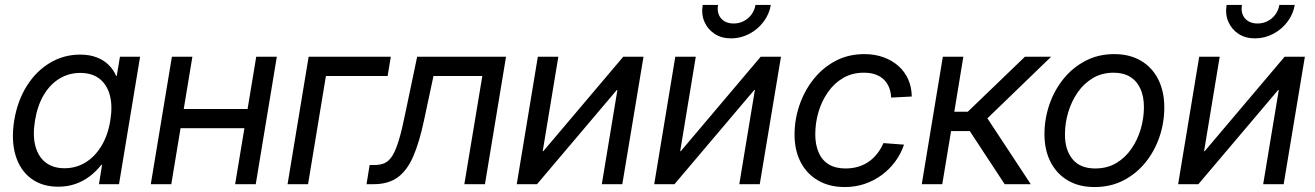

<svg xmlns="http://www.w3.org/2000/svg" viewBox="-20 -755 5391 787"><path d="M218.8 10.3Q151.9 10.3 106.7 -23.9Q61.5 -58.1 43.5 -119.1Q25.4 -180.2 38.1 -260.7Q51.8 -342.3 90.1 -403.1Q128.4 -463.9 185.1 -497.6Q241.7 -531.2 308.6 -531.2Q346.7 -531.2 376 -520Q405.3 -508.8 425.3 -489Q445.3 -469.2 456.1 -443.8H458.5L471.7 -522.5H554.2L467.8 0H385.7L398.4 -79.6H395.5Q374.5 -52.7 347.9 -32.5Q321.3 -12.2 289.1 -1Q256.8 10.3 218.8 10.3ZM244.1 -65.4Q292.5 -65.4 331.5 -89.8Q370.6 -114.3 396.7 -158.4Q422.9 -202.6 432.1 -261.2Q441.9 -320.3 430.4 -364Q418.9 -407.7 388.2 -431.9Q357.4 -456.1 309.1 -456.1Q262.7 -456.1 224.4 -433.1Q186 -410.2 159.9 -366.7Q133.8 -323.2 123.5 -261.2Q113.3 -199.7 125.2 -155.8Q137.2 -111.8 167.7 -88.6Q198.2 -65.4 244.1 -65.4Z M1013.7 -308.1 1001 -229.5H700.2L713.4 -308.1ZM768.6 -522.5 682.1 0H598.1L684.6 -522.5ZM1114.7 -522.5 1028.3 0H943.8L1030.3 -522.5Z M1582 -522.5 1568.8 -443.4H1315.9L1242.7 0H1158.7L1245.1 -522.5Z M1482.4 0 1495.1 -78.6H1514.6Q1539.6 -78.6 1557.1 -86.7Q1574.7 -94.7 1588.6 -117.2Q1602.5 -139.6 1615.2 -181.6Q1627.9 -223.6 1641.6 -292L1689.9 -522.5H2054.2L1967.8 0H1883.3L1957 -443.4H1756.8L1717.8 -260.7Q1698.7 -170.9 1673.6 -113.3Q1648.4 -55.7 1609.9 -27.8Q1571.3 0 1511.2 0Z M2530.8 0H2446.8L2510.7 -386.2H2508.3L2181.2 0H2098.1L2184.6 -522.5H2268.6L2204.6 -135.3H2207L2534.7 -522.5H2617.7Z M3094.2 0H3010.3L3074.2 -386.2H3071.8L2744.6 0H2661.6L2748 -522.5H2832L2768.1 -135.3H2770.5L3098.1 -522.5H3181.2ZM2976.6 -597.7Q2937.5 -597.7 2909.2 -616.2Q2880.9 -634.8 2867.4 -665.8Q2854 -696.8 2860.4 -734.9H2923.3Q2917.5 -701.2 2935.5 -679.9Q2953.6 -658.7 2987.3 -658.7Q3009.8 -658.7 3028.6 -668.5Q3047.4 -678.2 3060.1 -695.3Q3072.8 -712.4 3076.7 -734.9H3139.6Q3133.3 -696.8 3109.6 -665.5Q3085.9 -634.3 3051 -616Q3016.1 -597.7 2976.6 -597.7Z M3442.9 11.7Q3379.9 11.7 3333.5 -15.1Q3287.1 -42 3262 -90.3Q3236.8 -138.7 3236.8 -203.1Q3236.8 -264.6 3256.8 -323.5Q3276.9 -382.3 3314.2 -429.7Q3351.6 -477.1 3404.3 -505.1Q3457 -533.2 3522.9 -533.2Q3565.9 -533.2 3601.6 -520.3Q3637.2 -507.3 3663.1 -484.1Q3689 -460.9 3702.9 -429.2Q3716.8 -397.5 3717.3 -359.4L3632.8 -355Q3631.8 -377.4 3624.5 -396Q3617.2 -414.6 3603.5 -428.2Q3589.8 -441.9 3569.3 -449.5Q3548.8 -457 3520.5 -457Q3473.1 -457 3436.3 -435.5Q3399.4 -414.1 3373.8 -377.4Q3348.1 -340.8 3335 -296.1Q3321.8 -251.5 3321.8 -204.6Q3321.8 -162.6 3335.2 -130.9Q3348.6 -99.1 3376.2 -81.8Q3403.8 -64.5 3445.3 -64.5Q3474.1 -64.5 3498.3 -71.8Q3522.5 -79.1 3542 -93Q3561.5 -106.9 3576.4 -126.2Q3591.3 -145.5 3601.1 -168.5L3685.5 -162.1Q3672.9 -124.5 3649.4 -92.8Q3626 -61 3594.2 -37.6Q3562.5 -14.2 3524.2 -1.2Q3485.8 11.7 3442.9 11.7Z M3758.3 0 3844.7 -522.5H3928.7L3891.6 -296.9H3946.8L4181.2 -522.5H4288.6L4027.3 -270L4205.1 0H4098.1L3955.1 -217.8H3878.4L3842.3 0Z M4466.8 11.7Q4402.8 11.7 4356.9 -15.4Q4311 -42.5 4286.1 -91.3Q4261.2 -140.1 4261.2 -205.1Q4261.2 -267.1 4281.2 -325.9Q4301.3 -384.8 4338.9 -431.4Q4376.5 -478 4429.2 -505.6Q4481.9 -533.2 4546.9 -533.2Q4610.8 -533.2 4657 -505.9Q4703.1 -478.5 4727.8 -429.2Q4752.4 -379.9 4752.4 -314.5Q4752.4 -252 4732.4 -193.4Q4712.4 -134.8 4674.6 -88.4Q4636.7 -42 4584.2 -15.1Q4531.7 11.7 4466.8 11.7ZM4469.2 -64.5Q4518.1 -64.5 4555.2 -86.4Q4592.3 -108.4 4617.7 -145.3Q4643.1 -182.1 4656 -226.6Q4668.9 -271 4668.9 -315.9Q4668.9 -358.9 4654.8 -390.6Q4640.6 -422.4 4613 -439.7Q4585.4 -457 4544.4 -457Q4497.1 -457 4460 -435.1Q4422.9 -413.1 4397.5 -376.5Q4372.1 -339.8 4358.6 -294.9Q4345.2 -250 4345.2 -203.6Q4345.2 -140.1 4376.5 -102.3Q4407.7 -64.5 4469.2 -64.5Z M5241.7 0H5157.7L5221.7 -386.2H5219.2L4892.1 0H4809.1L4895.5 -522.5H4979.5L4915.5 -135.3H4918L5245.6 -522.5H5328.6ZM5124 -597.7Q5085 -597.7 5056.6 -616.2Q5028.3 -634.8 5014.9 -665.8Q5001.5 -696.8 5007.8 -734.9H5070.8Q5064.9 -701.2 5083 -679.9Q5101.1 -658.7 5134.8 -658.7Q5157.2 -658.7 5176 -668.5Q5194.8 -678.2 5207.5 -695.3Q5220.2 -712.4 5224.1 -734.9H5287.1Q5280.8 -696.8 5257.1 -665.5Q5233.4 -634.3 5198.5 -616Q5163.6 -597.7 5124 -597.7Z"/></svg>

Font: Inter 28pt
Style: Italic
Weight: 400
Italic angle: -9.3988°
Designer: Rasmus Andersson
Foundry: rsms
Version: Version 4.001;git-66647c0bb